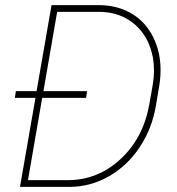

<svg xmlns="http://www.w3.org/2000/svg" viewBox="-20 -731 694 751"><path d="M58.1 0 118.7 -348.1H38.1L42 -374.5H123L181.6 -710.9H370.6Q437 -710 489.3 -681.2Q541.5 -652.3 572.3 -598.6Q603 -544.9 607.4 -478Q609.9 -437 603 -396L589.8 -317.4Q574.7 -228 526.4 -155.3Q478 -82.5 406.2 -41.5Q334.5 -0.5 252.9 0ZM316.9 -348.1H145L89.4 -26.4H245.1Q362.3 -26.4 451.4 -108.6Q540.5 -190.9 564 -322.8L577.6 -400.4Q586.9 -454.6 578.1 -505.4Q563 -586.9 507.8 -635Q452.6 -683.1 372.1 -684.6H203.6L149.9 -374.5H320.3Z"/></svg>

Font: TypoPRO Roboto
Style: Italic
Weight: 250
Italic angle: -12°
Designer: Google
Version: Version 2.136; 2016